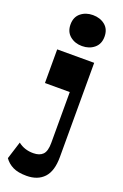

<svg xmlns="http://www.w3.org/2000/svg" viewBox="-220 -871 727 1134"><g transform="rotate(20 143.5 -303.5)"><path d="M155 -622.3Q110.5 -622.3 79.5 -647.9Q48.5 -673.5 48.5 -719.5Q48.5 -766.5 79.5 -791.6Q110.5 -816.7 155 -816.7Q200.5 -816.7 231.4 -791.6Q262.2 -766.5 262.2 -719.5Q262.2 -673.5 231.4 -647.9Q200.5 -622.3 155 -622.3ZM109 210Q56 210 23.5 194Q-9 178 -29 149.3L5.7 39Q46 71 101.7 70.5Q140.7 70.5 160.9 49.9Q181 29.3 181 -22V-342.5H25V-554H257.5V38Q257.5 126.5 218.4 168.3Q179.2 210 109 210Z"/></g></svg>

Font: Savate ExtraLight
Style: Regular
Weight: 200
Designer: Max Esnée
Foundry: Plomb Type
Version: Version 2.000